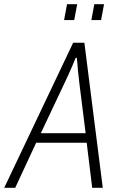

<svg xmlns="http://www.w3.org/2000/svg" viewBox="-56 -888 560 908"><path d="M-36 0 290 -686H343L430 0H380L354 -213H115L16 0ZM137 -258H349L319 -497Q318 -510 316 -525Q314 -540 312.5 -556Q311 -572 310 -587.5Q309 -603 307 -615H302Q296 -599 286.5 -577.5Q277 -556 267.5 -534.5Q258 -513 250 -497ZM247 -793 261 -868H309L295 -793ZM376 -793 390 -868H436L422 -793Z"/></svg>

Font: Archivo Condensed Thin
Style: Italic
Weight: 250
Width: 3
Italic angle: -10°
Designer: Hector Gatti
Foundry: Omnibus-Type
Version: Version 2.001